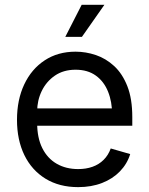

<svg xmlns="http://www.w3.org/2000/svg" viewBox="-20 -768 620 800"><path d="M305.7 11.7Q227.1 11.7 169.7 -23.4Q112.3 -58.6 81.5 -121.8Q50.8 -185.1 50.8 -268.6Q50.8 -352.5 81.1 -416.5Q111.3 -480.5 166.3 -516.6Q221.2 -552.7 294.9 -552.7Q337.4 -552.7 379.4 -538.6Q421.4 -524.4 455.8 -492.7Q490.2 -460.9 510.7 -408.7Q531.2 -356.4 531.2 -280.3V-244.1H110.4V-316.4H485.8L447.3 -289.1Q447.3 -343.8 430.2 -386.2Q413.1 -428.7 379.2 -453.1Q345.2 -477.5 294.9 -477.5Q244.6 -477.5 208.7 -452.9Q172.9 -428.2 153.8 -388.7Q134.8 -349.1 134.8 -303.7V-255.9Q134.8 -193.8 156.2 -150.9Q177.7 -107.9 216.3 -85.7Q254.9 -63.5 305.7 -63.5Q338.4 -63.5 365.2 -73Q392.1 -82.5 411.6 -101.8Q431.2 -121.1 441.4 -149.4L522.5 -126Q509.8 -85 479.7 -54Q449.7 -22.9 405.3 -5.6Q360.8 11.7 305.7 11.7ZM252 -614.3 320.3 -748H415L321.3 -614.3Z"/></svg>

Font: Inter
Style: Regular
Weight: 400
Designer: Rasmus Andersson
Foundry: rsms
Version: Version 4.000;git-8c9346024